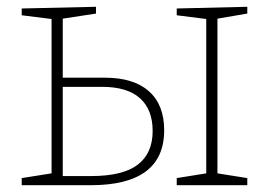

<svg xmlns="http://www.w3.org/2000/svg" viewBox="-20 -546 792 566"><path d="M289 -317Q374 -317 419 -277Q464 -237 464 -162Q464 0 247 0H44V-21L132 -35V-490L44 -501V-521L263 -526V-506L165 -491V-317ZM709 -526V-506L621 -491V-35L709 -21V0H501V-21L588 -35V-490L501 -501V-521ZM249 -27Q342 -27 386 -60.5Q430 -94 430 -160Q430 -223 392.5 -256.5Q355 -290 281 -290H165V-27Z"/></svg>

Font: Bitter Pro ExtraLight
Style: Regular
Weight: 275
Designer: Sol Matas, and Bitter project Authors
Foundry: Sol Matas
Version: Version 1.010